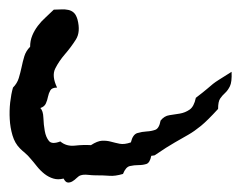

<svg xmlns="http://www.w3.org/2000/svg" viewBox="-40 -323 507 404"><path d="M447.3 -171.9Q448.2 -150.4 443.8 -141.6Q439.5 -132.8 433.6 -127.4Q427.7 -122.1 423.3 -115.7Q418.9 -109.4 418.9 -93.8Q396.5 -69.3 382.8 -58.1Q369.1 -46.9 356.4 -39.6Q343.8 -32.2 328.1 -23.4Q312.5 -14.6 285.2 3.9L278.3 4.9Q275.4 19.5 268.1 22Q260.7 24.4 251.5 24.4Q242.2 24.4 233.4 26.4Q224.6 28.3 218.8 43Q202.1 47.9 190.4 46.9Q178.7 45.9 160.2 45.9Q154.3 45.9 145 44.9Q135.7 43.9 129.9 45.9Q126 46.9 121.6 51.3Q117.2 55.7 112.3 58.6Q107.4 61.5 102.5 61Q97.7 60.5 93.8 52.7Q82 55.7 72.3 52.7Q62.5 49.8 53.7 43Q44.9 36.1 37.6 26.9Q30.3 17.6 23.4 9.8Q18.6 3.9 12.7 -1Q6.8 -5.9 2 -10.7Q-8.8 -21.5 -13.7 -38.1Q-18.6 -54.7 -19.5 -72.3Q-20.5 -89.8 -18.6 -107.4Q-16.6 -125 -12.7 -138.7Q-3.9 -147.5 -0.5 -158.7Q2.9 -169.9 5.4 -181.6Q7.8 -193.4 11.2 -204.6Q14.6 -215.8 23.4 -224.6Q23.4 -237.3 27.8 -248Q32.2 -258.8 39.6 -268.6Q46.9 -278.3 56.2 -286.6Q65.4 -294.9 73.2 -302.7Q81.1 -302.7 88.9 -303.2Q96.7 -303.7 103.5 -302.2Q110.4 -300.8 115.2 -296.4Q120.1 -292 123 -282.2Q129.9 -255.9 119.6 -239.7Q109.4 -223.6 96.7 -209Q84 -194.3 76.2 -178.7Q68.4 -163.1 80.1 -138.7Q69.3 -138.7 65.9 -132.8Q62.5 -127 61 -119.6Q59.6 -112.3 56.6 -105.5Q53.7 -98.6 44.9 -95.7Q50.8 -89.8 51.3 -75.2Q51.8 -60.5 54.2 -47.4Q56.6 -34.2 63 -26.4Q69.3 -18.6 86.9 -25.4Q99.6 -14.6 117.7 -16.6Q135.7 -18.6 151.4 -17.6Q165 -26.4 174.8 -26.9Q184.6 -27.3 193.4 -24.9Q202.1 -22.5 211.9 -20.5Q221.7 -18.6 235.4 -23.4Q239.3 -40 249 -43Q258.8 -45.9 268.6 -46.4Q278.3 -46.9 286.6 -49.8Q294.9 -52.7 297.9 -69.3Q305.7 -79.1 316.4 -80.6Q327.1 -82 338.4 -84Q349.6 -85.9 358.9 -92.3Q368.2 -98.6 372.1 -117.2Q388.7 -129.9 396 -136.2Q403.3 -142.6 408.2 -146.5Q413.1 -150.4 420.9 -155.3Q428.7 -160.2 447.3 -171.9Z"/></svg>

Font: Homemade Apple
Style: Regular
Weight: 400
Designer: Font Diner, Inc
Foundry: Font Diner, Inc
Version: Version 1.000